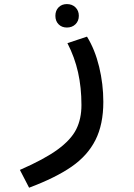

<svg xmlns="http://www.w3.org/2000/svg" viewBox="-20 -674 640 917"><path d="M369 -172.5Q369 -256 352.8 -328.5Q336.5 -401 302 -468L395.5 -499Q433.5 -437.5 453.5 -355Q473.5 -272.5 473.5 -187.5Q473.5 -80 436 -5.5Q398.5 69 322 122Q245.5 175 119 222.5L75 137.5Q192 86.5 255.5 40Q319 -6.5 344 -56.2Q369 -106 369 -172.5ZM244.5 -598.5Q244.5 -623.5 259.8 -639Q275 -654.5 299.5 -654.5Q324.5 -654.5 340.5 -638.8Q356.5 -623 356.5 -598.5Q356.5 -574 340.5 -558.2Q324.5 -542.5 299.5 -542.5Q275 -542.5 259.8 -558Q244.5 -573.5 244.5 -598.5Z"/></svg>

Font: JuliaMono MediumItalic
Style: Regular
Weight: 500
Italic angle: -9°
Monospace: yes
Designer: cormullion
Foundry: corm
Version: Version 0.049; ttfautohint (v1.8.4)